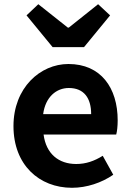

<svg xmlns="http://www.w3.org/2000/svg" viewBox="-20 -878 621 912"><path d="M322 14C392 14 463 -10 518 -48L468 -138C428 -113 388 -99 342 -99C259 -99 199 -147 187 -239H532C536 -252 539 -279 539 -306C539 -461 459 -574 305 -574C171 -574 44 -461 44 -279C44 -95 166 14 322 14ZM185 -336C196 -418 248 -460 307 -460C379 -460 413 -412 413 -336ZM230 -654H379L503 -805L446 -858L307 -747H302L162 -858L106 -805Z"/></svg>

Font: Noto Sans CJK KR Bold
Style: Regular
Weight: 700
Designer: Ryoko NISHIZUKA (kana & ideographs); Paul D. Hunt (Latin, Greek & Cyrillic); Wenlong ZHANG (bopomofo); Sandoll Communica
Foundry: Adobe Systems Incorporated
Version: Version 1.004;PS 1.004;hotconv 1.0.82;makeotf.lib2.5.63406